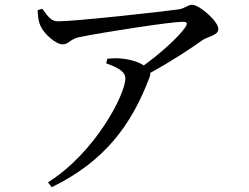

<svg xmlns="http://www.w3.org/2000/svg" viewBox="-20 -737 1040 801"><path d="M423 -473C466 -457 503 -441 503 -410C503 -343 377 -100 180 24L196 44C414 -63 527 -211 604 -415C607 -422 607 -428 607 -433C695 -481 781 -538 824 -569C847 -585 891 -589 891 -616C891 -648 812 -717 782 -717C763 -717 752 -702 726 -698C665 -689 294 -648 222 -648C192 -648 179 -670 157 -700L137 -695C138 -671 140 -648 149 -629C163 -596 213 -552 241 -552C267 -552 271 -573 310 -582C419 -604 693 -646 740 -646C760 -646 765 -642 753 -623C725 -583 653 -517 580 -464C562 -476 531 -488 493 -492C473 -495 455 -494 428 -492Z"/></svg>

Font: Noto Serif CJK SC Medium
Style: Regular
Weight: 500
Designer: Ryoko NISHIZUKA 西塚涼子 (kana & ideographs); Frank Grießhammer (Latin, Greek & Cyrillic); Wenlong ZHANG 张文龙 (bopomofo); San
Foundry: Adobe
Version: Version 2.001;hotconv 1.1.0;makeotfexe 2.6.0